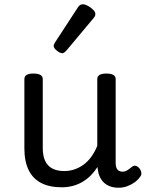

<svg xmlns="http://www.w3.org/2000/svg" viewBox="-20 -859 685 898"><path d="M269 17Q211 17 172 -3.5Q133 -24 113.5 -64.5Q94 -105 94 -166V-489Q94 -502 104.5 -508.5Q115 -515 136 -515Q158 -515 169 -508.5Q180 -502 180 -489V-166Q180 -131 191 -107Q202 -83 224.5 -71Q247 -59 280 -59Q308 -59 332 -68Q356 -77 375.5 -92.5Q395 -108 410 -130Q425 -152 435 -177V-489Q435 -502 445.5 -508.5Q456 -515 478 -515Q499 -515 510 -508.5Q521 -502 521 -489V-96Q521 -82 525 -73Q529 -64 536.5 -60Q544 -56 553 -56Q562 -56 569.5 -59.5Q577 -63 584.5 -69Q592 -75 599 -80Q607 -86 616.5 -83Q626 -80 634 -69Q639 -62 641 -52Q643 -42 636 -33Q626 -18 610 -6.5Q594 5 575 12Q556 19 536 19Q512 19 494.5 12.5Q477 6 465 -6Q453 -18 446 -34Q439 -50 437 -69L436 -78Q422 -56 404.5 -38.5Q387 -21 366 -8.5Q345 4 320.5 10.5Q296 17 269 17ZM272 -610Q261 -610 246 -622Q231 -634 231 -644Q231 -647 232 -650Q233 -653 237 -660L344 -824Q349 -832 354.5 -835.5Q360 -839 368 -839Q378 -839 391.5 -831.5Q405 -824 415.5 -813.5Q426 -803 426 -794Q426 -787 423.5 -782.5Q421 -778 414 -770L291 -623Q279 -610 272 -610Z"/></svg>

Font: Playwrite HU
Style: Regular
Weight: 400
Designer: Veronika Burian, José Scaglione
Foundry: TypeTogether
Version: Version 1.002